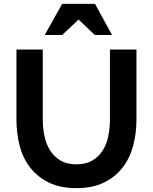

<svg xmlns="http://www.w3.org/2000/svg" viewBox="-20 -966 790 992"><path d="M375 6Q290 6 231 -23.5Q172 -53 134.5 -102Q97 -151 81 -215.5Q65 -280 65 -348V-710H201V-348Q201 -304 210 -262Q219 -220 239.5 -188Q260 -156 293 -136.5Q326 -117 374 -117Q424 -117 457.5 -137Q491 -157 511 -189Q531 -221 539.5 -263Q548 -305 548 -348V-710H685V-348Q685 -276 667.5 -211.5Q650 -147 612 -98.5Q574 -50 515.5 -22Q457 6 375 6ZM301 -946H471L559 -785H470L386 -865L301 -785H211Z"/></svg>

Font: Rising Sun
Style: Bold
Weight: 700
Designer: Matt McInerney, Pablo Impallari, Rodrigo Fuenzalida (Raleway font), Stephen Hutchings (Greek), Cristiano Sobral (main ch
Foundry: The Rising Sun Project Authors
Version: Version 4.327; ttfautohint (v1.8.4.7-5d5b-dirty)